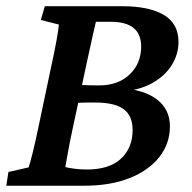

<svg xmlns="http://www.w3.org/2000/svg" viewBox="-23 -593 614 613"><path d="M68.4 -58.6Q73.2 -72.3 82 -107.9Q90.8 -143.6 103.5 -205.1L137.7 -367.2Q151.4 -429.7 157.7 -465.3Q164.1 -501 165 -514.6L107.4 -529.3L120.1 -573.2H366.2Q453.1 -573.2 500 -545.4Q546.9 -517.6 546.9 -459Q546.9 -419.9 525.4 -385.3Q503.9 -350.6 462.9 -327.6Q421.9 -304.7 363.3 -300.8L360.4 -311.5Q435.5 -307.6 477.5 -275.9Q519.5 -244.1 519.5 -189.5Q519.5 -134.8 485.8 -91.8Q452.1 -48.8 390.6 -24.4Q329.1 0 245.1 0H-2.9L3.9 -43.9ZM207 -172.9Q198.2 -131.8 192.9 -100.6Q187.5 -69.3 185.5 -59.6Q196.3 -56.6 215.8 -54.2Q235.4 -51.8 253.9 -51.8Q326.2 -51.8 363.3 -86.4Q400.4 -121.1 400.4 -177.7Q400.4 -223.6 371.6 -244.6Q342.8 -265.6 282.2 -265.6Q265.6 -265.6 254.4 -265.6Q243.2 -265.6 234.9 -265.1Q226.6 -264.6 216.8 -263.7L229.5 -322.3Q243.2 -321.3 257.3 -320.8Q271.5 -320.3 293 -320.3Q354.5 -320.3 391.1 -355.5Q427.7 -390.6 427.7 -444.3Q427.7 -523.4 331.1 -523.4H283.2Q281.2 -515.6 273.4 -481Q265.6 -446.3 255.9 -401.4Z"/></svg>

Font: Crimson Pro SemiBold
Style: Italic
Weight: 600
Italic angle: -12°
Designer: Jacques Le Bailly
Foundry: Baron von Fonthausen
Version: Version 1.003